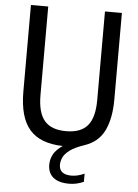

<svg xmlns="http://www.w3.org/2000/svg" viewBox="-62 -787 749 1045"><g transform="rotate(5 312.5 -264.5)"><path d="M355.5 211Q298 211 268.5 186.5Q239 162 239 117Q239 86 254 59.2Q269 32.5 303.5 9.5Q180.5 7 122.2 -59.5Q64 -126 64 -267V-740H158.5V-255.5Q158.5 -160.5 195.8 -116.5Q233 -72.5 314 -72.5Q394.5 -72.5 431.5 -116.5Q468.5 -160.5 468.5 -255.5V-740H561V-267Q561 -164.5 529 -97.8Q497 -31 421 -5.5Q369 12 342.2 32Q315.5 52 306.2 72.5Q297 93 297 112Q297 166 364.5 166Q379.5 166 396.8 162.2Q414 158.5 435 149V193.5Q396.5 211 355.5 211Z"/></g></svg>

Font: Encode Sans Condensed Medium
Style: Regular
Weight: 500
Width: 3
Designer: Multiple Designers
Foundry: Impallari Type
Version: Version 3.000; ttfautohint (v1.8.3) -l 8 -r 50 -G 200 -x 14 